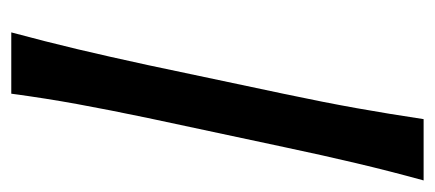

<svg xmlns="http://www.w3.org/2000/svg" viewBox="-230 -522 753 332"><g transform="rotate(90 146.0 -356.5)"><path d="M36.5 0Q52.5 -59.5 65.5 -114.2Q78.5 -169 93 -236L143 -472.5Q157.5 -541 167.5 -597Q177.5 -653 186.5 -713H292.5Q276 -653 262.8 -597Q249.5 -541 235 -472.5L184.5 -236Q170.5 -169 160.5 -114.2Q150.5 -59.5 142.5 0Z"/></g></svg>

Font: Commissioner Flair
Style: Italic
Weight: 400
Italic angle: -12°
Designer: Kostas Bartsokas
Foundry: Kostas Bartsokas
Version: Version 1.000; ttfautohint (v1.8.3)